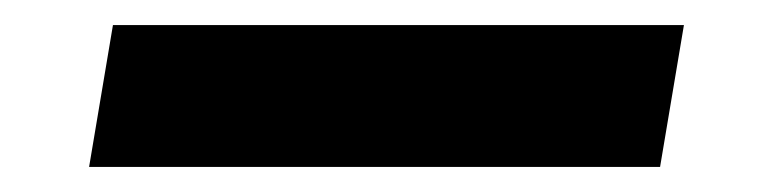

<svg xmlns="http://www.w3.org/2000/svg" viewBox="-20 -417 616 153"><path d="M506 -284 525 -397H70L51 -284Z"/></svg>

Font: Iosevka Sparkle XBdObl
Style: Regular
Weight: 800
Italic angle: -9°
Designer: Belleve Invis
Foundry: Belleve Invis
Version: Version 4.5.0; ttfautohint (v1.8.3)